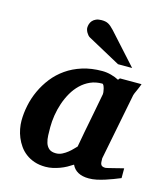

<svg xmlns="http://www.w3.org/2000/svg" viewBox="-111 -819 791 917"><g transform="rotate(15 284.0 -361.0)"><path d="M375 -394Q375.5 -396 374.8 -403.8Q374 -411.6 371.8 -420.2Q369.6 -428.7 366.5 -435.3Q363.3 -441.9 358.9 -441.9Q326.7 -441.9 300.5 -430.2Q274.4 -418.5 253.7 -398.4Q232.9 -378.4 217.8 -352.1Q202.6 -325.7 192.6 -296.1Q182.6 -266.6 177.7 -235.8Q172.9 -205.1 172.9 -176.8Q172.9 -156.7 173.6 -136.7Q174.3 -116.7 179.4 -100.1Q184.6 -83.5 196.5 -73.2Q208.5 -63 231 -63Q247.1 -63 261.5 -70.3Q275.9 -77.6 287.8 -87.2Q299.8 -96.7 308.8 -106.4Q317.9 -116.2 323.2 -121.1Q326.7 -141.1 328.9 -152.1Q331.1 -163.1 332.8 -173.1Q334.5 -183.1 336.9 -195.8Q339.4 -208.5 344 -232.2Q348.6 -255.9 356 -294.2Q363.3 -332.5 375 -394ZM564.9 -29.8Q547.9 -22.9 529.1 -15.6Q510.3 -8.3 490.7 -2.2Q471.2 3.9 451.7 8.1Q432.1 12.2 413.1 12.2Q381.3 12.2 360.1 0.5Q338.9 -11.2 329.1 -33.2Q315.9 -24.4 300.8 -16.1Q285.6 -7.8 269 -1.7Q252.4 4.4 234.9 8.3Q217.3 12.2 199.2 12.2Q168.5 12.2 144 3.9Q119.6 -4.4 101.1 -18.6Q82.5 -32.7 69.6 -51.3Q56.6 -69.8 48.3 -90.1Q40 -110.4 36.1 -131.3Q32.2 -152.3 32.2 -170.9Q32.2 -208 40.3 -246.8Q48.3 -285.6 65.2 -322.3Q82 -358.9 107.4 -391.4Q132.8 -423.8 167.5 -448Q202.1 -472.2 246.3 -486.1Q290.5 -500 344.2 -500Q366.2 -500 387.9 -494.1Q409.7 -488.3 426.8 -479L434.1 -487.8H541Q538.6 -480.5 534.7 -471.2Q530.8 -461.9 526.9 -453.1Q522.9 -444.3 519.8 -437.3Q516.6 -430.2 516.1 -426.8L451.2 -97.2Q451.2 -85.9 451.9 -78.1Q452.6 -70.3 455.6 -65.7Q458.5 -61 463.9 -59.1Q469.2 -57.1 478 -57.1Q480 -57.1 492.4 -60.1Q504.9 -63 519.8 -66.9Q534.7 -70.8 547.9 -74Q561 -77.1 564.9 -78.1ZM407.7 -550.8 245.6 -639.2Q240.2 -642.1 235.8 -647.2Q231.4 -652.3 228 -658.2Q224.6 -664.1 222.7 -670.2Q220.7 -676.3 220.7 -681.2Q220.7 -689.9 223.6 -699.5Q226.6 -709 233.2 -716.6Q239.7 -724.1 250.7 -729Q261.7 -733.9 277.8 -733.9Q288.1 -733.9 295.9 -732.4Q303.7 -731 310.8 -727.3Q317.9 -723.6 325 -717.5Q332 -711.4 340.8 -702.1L477.5 -550.8Z"/></g></svg>

Font: Charis SIL Viet
Style: Bold Italic
Weight: 700
Italic angle: -11°
Foundry: SIL International
Version: Version 5.000